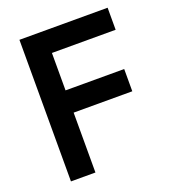

<svg xmlns="http://www.w3.org/2000/svg" viewBox="-129 -796 793 892"><g transform="rotate(-20 267.5 -350.0)"><path d="M69 0V-700H505V-591H190V-406H480V-296H190V0Z"/></g></svg>

Font: Space Grotesk SemiBold
Style: Regular
Weight: 600
Designer: Florian Karsten
Foundry: Florian Karsten
Version: Version 2.000